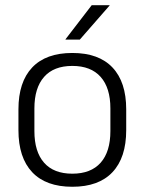

<svg xmlns="http://www.w3.org/2000/svg" viewBox="-20 -702 553 734"><path d="M256.5 12Q155.5 12 103 -43.8Q50.5 -99.5 50.5 -204.5V-284Q50.5 -388.5 103 -444Q155.5 -499.5 256.5 -499.5Q357.5 -499.5 410 -444Q462.5 -388.5 462.5 -284V-204.5Q462.5 -99.5 410 -43.8Q357.5 12 256.5 12ZM256.5 -38Q327.5 -38 364.8 -80Q402 -122 402 -201V-287.5Q402 -366 364.8 -408Q327.5 -450 256.5 -450Q185.5 -450 148.5 -408Q111.5 -366 111.5 -287.5V-201Q111.5 -122 148.5 -80Q185.5 -38 256.5 -38ZM330.5 -682H399V-681L285 -550.5H230.5V-552Z"/></svg>

Font: Anek Bangla Medium Light
Style: Regular
Weight: 300
Version: Version 1.003